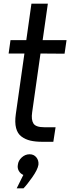

<svg xmlns="http://www.w3.org/2000/svg" viewBox="-20 -770 382 1044"><path d="M210 1Q172.4 1 145.3 -5.4Q118.2 -11.7 96.7 -27.6Q75.2 -43.5 67.4 -74Q59.6 -104.5 65.9 -148.9L112.8 -479H26.9L37.1 -551.8H123L150.9 -750H240.2L211.9 -551.8H341.8L331.1 -478L200.2 -479L154.8 -159.2Q148.9 -118.7 161.9 -98.4Q174.8 -78.1 221.2 -78.1H282.2L270 1ZM106.9 181.2Q90.8 174.3 82.3 159.2Q73.7 144 77.1 126Q79.6 103 98.4 85.9Q117.2 68.8 141.1 68.8Q164.1 68.8 177.7 85.7Q191.4 102.5 189 126Q184.6 152.8 155 194.6Q125.5 236.3 107.9 253.9H70.8Z"/></svg>

Font: Oakes Grotesk
Style: Italic
Weight: 400
Italic angle: -8°
Designer: Samuel Oakes
Foundry: Samuel Oakes
Version: Version 1.000;PS 001.000;hotconv 1.0.88;makeotf.lib2.5.64775